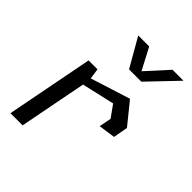

<svg xmlns="http://www.w3.org/2000/svg" viewBox="-222 -935 1065 1065"><g transform="rotate(45 310.0 -403.0)"><path d="M443.5 -299 542 -313.5 557.5 -399 455 -525.5 221 -451.5 212 -513.5H142L42.5 0H138L215 -397L407 -441L457.5 -370.5ZM239 -806H325L392 -678.5L508 -806H594L432.5 -637H336Z"/></g></svg>

Font: Monaspace Krypton
Style: Italic
Weight: 400
Italic angle: -11°
Designer: Riley Cran & the Lettermatic Team
Foundry: Lettermatic
Version: Version 1.101 (Monaspace Krypton)